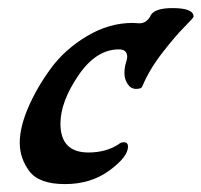

<svg xmlns="http://www.w3.org/2000/svg" viewBox="-20 -423 510 486"><path d="M316 -365 333 -364Q350 -364 360 -381Q368 -403 419 -402.5Q470 -402 470 -381Q470 -378 447 -355Q424 -332 391 -289.5Q358 -247 340 -204Q338 -198 324.5 -198Q311 -198 303 -210.5Q295 -223 295 -237.5Q295 -252 298.5 -263Q302 -274 302 -279Q302 -298 281 -298Q223 -298 178 -231.5Q133 -165 133 -110Q133 -37 204 -37Q247 -37 279 -57Q286 -63 293 -63Q304 -63 304 -52Q304 -26 257 8.5Q210 43 144.5 43Q79 43 54.5 10.5Q30 -22 30 -61.5Q30 -101 51.5 -151Q73 -201 108.5 -249.5Q144 -298 200 -331.5Q256 -365 316 -365Z"/></svg>

Font: Condiment
Style: Regular
Weight: 400
Designer: Angel Koziupa, Alejandro Paul
Foundry: Angel Koziupa, Alejandro Paul
Version: Version 1.001